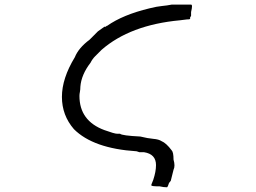

<svg xmlns="http://www.w3.org/2000/svg" viewBox="-20 -625 1083 813"><path d="M761.7 -605.5H781.2H789.1Q796.9 -605.5 789.1 -574.2V-566.4V-558.6Q789.1 -554.7 787.1 -554.7Q785.2 -554.7 785.2 -550.8V-546.9Q785.2 -543 777.3 -543H773.4L742.2 -539.1Q531.2 -519.5 410.2 -414.1Q394.5 -398.4 382.8 -386.7Q371.1 -375 363.3 -359.4Q324.2 -308.6 320.3 -257.8Q320.3 -246.1 318.4 -236.3Q316.4 -226.6 316.4 -218.8Q316.4 -113.3 421.9 -74.2Q464.8 -58.6 476.6 -58.6H488.3Q496.1 -50.8 574.2 -46.9Q605.5 -39.1 628.9 -37.1Q652.3 -35.2 664.1 -27.3Q683.6 -19.5 707 11.7Q714.8 19.5 714.8 50.8Q722.7 78.1 714.8 93.8L703.1 140.6Q695.3 148.4 693.4 156.2Q691.4 164.1 687.5 168Q671.9 168 656.2 164.1Q621.1 164.1 621.1 160.2V156.2L628.9 136.7Q640.6 101.6 640.6 74.2Q640.6 27.3 589.8 19.5H578.1H574.2H570.3L558.6 15.6Q375 3.9 293 -78.1Q242.2 -136.7 242.2 -214.8Q242.2 -293 296.9 -382.8Q312.5 -421.9 359.4 -457Q367.2 -464.8 377 -474.6Q386.7 -484.4 394.5 -492.2Q421.9 -511.7 421.9 -511.7H425.8Q429.7 -511.7 429.7 -513.7Q429.7 -515.6 433.6 -515.6Q500 -562.5 613.3 -589.8Q644.5 -597.7 666 -599.6Q687.5 -601.6 707 -605.5Z"/></svg>

Font: 和音 by 宁静之雨，公众号njzyshare
Style: Regular
Weight: 400
Designer: Steve Matteson
Foundry: Ascender Corporation
Version: Version 6.00;June 8, 2018;FontCreator 11.0.0.2388 32-bit